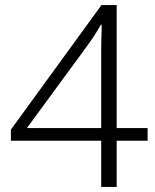

<svg xmlns="http://www.w3.org/2000/svg" viewBox="-20 -737 613 757"><path d="M562 -182H440V0H379V-182H23V-226L380 -717H440V-232H562ZM379 -490Q379 -518 379 -539.5Q379 -561 379.5 -578Q380 -595 380.5 -610Q381 -625 381 -640H378Q363 -614 352 -597Q341 -580 320 -551L86 -232H379Z"/></svg>

Font: Noto Sans Hebrew Thin Light
Style: Regular
Weight: 300
Version: Version 3.001